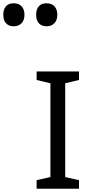

<svg xmlns="http://www.w3.org/2000/svg" viewBox="-183 -1149 542 1169"><path d="M298 0H40V-52L124 -71V-642L40 -662V-714H298V-662L214 -642V-71L298 -52ZM100 -989Q71 -989 54 -1007Q37 -1025 37 -1059Q37 -1092 53 -1110.5Q69 -1129 100 -1129Q132 -1129 149 -1110Q166 -1091 166 -1059Q166 -1026 148 -1007.5Q130 -989 100 -989ZM-100 -989Q-129 -989 -146 -1007Q-163 -1025 -163 -1059Q-163 -1092 -147 -1110.5Q-131 -1129 -100 -1129Q-68 -1129 -51 -1110Q-34 -1091 -34 -1059Q-34 -1026 -52 -1007.5Q-70 -989 -100 -989Z"/></svg>

Font: Noto Sans Tifinagh Adrar
Style: Regular
Weight: 400
Designer: JamraPatel
Foundry: JamraPatel LLC
Version: Version 2.006; ttfautohint (v1.8.4.7-5d5b)